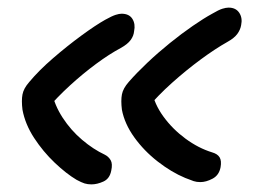

<svg xmlns="http://www.w3.org/2000/svg" viewBox="-20 -502 673 504"><path d="M506 -24Q496 -24 488.5 -26.5Q481 -29 466 -35Q430 -50 394 -78Q358 -106 332.5 -141.5Q307 -177 300 -214Q297 -238 300 -254Q303 -270 318 -287Q339 -311 367 -337.5Q395 -364 426 -389Q457 -414 486 -434Q515 -454 537 -466Q554 -476 563.5 -479Q573 -482 580 -482Q599 -482 608 -468.5Q617 -455 613 -436Q611 -424 603 -413Q595 -402 577 -392Q545 -374 507 -346Q469 -318 431.5 -284.5Q394 -251 363 -214L379 -263Q385 -229 409 -196Q433 -163 467 -138Q501 -113 537 -102Q551 -98 556.5 -89Q562 -80 559 -63Q555 -42 538 -33Q521 -24 506 -24ZM220 -18Q210 -18 202 -20.5Q194 -23 181 -30Q154 -46 123.5 -75Q93 -104 69.5 -140Q46 -176 39 -214Q36 -238 39 -254Q42 -270 57 -287Q82 -317 119 -349Q156 -381 193.5 -408.5Q231 -436 256 -450Q274 -460 283.5 -463Q293 -466 299 -466Q319 -466 327.5 -452.5Q336 -439 332 -420Q331 -408 323 -397Q315 -386 297 -376Q267 -360 232.5 -334.5Q198 -309 164 -278Q130 -247 102 -214L116 -261Q123 -226 144.5 -193Q166 -160 195.5 -135Q225 -110 255 -96Q265 -91 270.5 -81.5Q276 -72 272 -54Q268 -33 251.5 -25.5Q235 -18 220 -18Z"/></svg>

Font: Shantell Sans
Style: Italic
Weight: 400
Italic angle: -11°
Designer: Stephen Nixon, Anya Danilova, Shantell Martin
Foundry: Arrow Type
Version: Version 1.011;[c5ecc13dd]